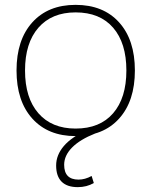

<svg xmlns="http://www.w3.org/2000/svg" viewBox="-20 -550 623 790"><path d="M300 220Q256 220 233.5 197.5Q211 175 211 131Q211 88 242.5 51Q274 14 337 -14L372 -1Q309 24 276.5 57Q244 90 244 128Q244 189 303 189Q330 189 357 174L366 203Q337 220 300 220ZM291 10Q178 10 113 -62Q48 -134 48 -260Q48 -386 113 -458Q178 -530 291 -530Q405 -530 470 -458Q535 -386 535 -260Q535 -134 470 -62Q405 10 291 10ZM291 -21Q391 -21 445.5 -84Q500 -147 500 -260Q500 -373 445.5 -436Q391 -499 291 -499Q193 -499 138 -436Q83 -373 83 -260Q83 -147 138 -84Q193 -21 291 -21Z"/></svg>

Font: M PLUS 1 ExtraLight
Style: Regular
Weight: 250
Version: Version 1.001